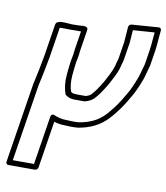

<svg xmlns="http://www.w3.org/2000/svg" viewBox="-82 -585 757 873"><g transform="rotate(10 296.0 -148.5)"><path d="M103.7 -235C106.7 -253.8 112.3 -276.4 115.2 -295L137.5 -435.9C147.9 -436.4 163.7 -436.2 186.6 -435.5C186.8 -435.5 187.2 -435.5 187.4 -435.5C210.1 -436.2 227 -436.3 235.5 -435.9L221.8 -349C220.5 -341 219.5 -331.6 218.9 -324.5C217 -312.5 215.4 -304.3 213.4 -296C213.3 -295.7 213.3 -295.2 213.2 -295L212.6 -291C211.1 -281.4 209.9 -271.7 209.1 -262.2L206 -230.2C202.9 -194.9 207.2 -167.7 215.5 -143.4C216.3 -141.2 218.1 -139.1 219.7 -138.1C226.4 -133.9 237 -126.9 249.7 -126.5C255.8 -125.6 258.3 -125.5 263.9 -125.5H304.9C305.9 -125.5 307.2 -125.7 308 -125.9C325.4 -130.1 343.2 -138.8 354.9 -154.2C368.5 -169.7 378.5 -184.3 388 -199.8L401.5 -221.8C401.7 -222.1 401.9 -222.6 402.1 -222.8C413 -244.1 431 -273.9 439.6 -304.5C439.7 -304.7 439.8 -305 439.8 -305.2C442.1 -315.5 444.4 -323.7 446.5 -329.6C446.7 -330.3 447 -331.4 447.1 -332C447.6 -335.3 448.5 -339.1 449.7 -343.2C449.9 -343.8 450.1 -344.6 450.1 -345L462.3 -422C462.4 -422.3 462.4 -422.8 462.5 -423L466.9 -482.5L566 -489.6L560.8 -431C560.1 -422.6 559.3 -415.5 558.4 -410L547.1 -338.5C543.3 -322.9 540 -315.3 535.5 -296.9C531.3 -277.2 509.2 -225.8 500.6 -209.6L486.8 -185.7C469.2 -154.2 450.2 -126.8 427.4 -99.9C397.5 -62.9 364.1 -41.6 312.9 -30.2C302.4 -27.6 293.2 -26.5 284.2 -26.5H266.2C259.2 -26.5 252 -26.8 244.4 -27.5C244.1 -27.5 243.6 -27.5 243.4 -27.5C218.2 -27.5 201.4 -32.2 183.9 -39.6C183.9 -39.6 168.1 -48.2 164.9 -28L129.7 194.5H31.7L87.9 -160.6L95.3 -194.3C98.3 -209.2 101 -222.3 103.6 -234.3C103.6 -234.5 103.7 -234.8 103.7 -235ZM78.8 -235.3C76.4 -224.2 73.4 -209.9 70.5 -195.7L63.1 -161.7C63.1 -161.6 63 -161.2 63 -161L4.7 207C3.9 212.4 7.7 219.5 15.2 219.5H138.2C143.6 219.5 151.5 214.6 152.7 207L187.1 -10.3C201.2 -5.8 217.2 -2.6 238.9 -2.5C245.9 -1.9 254.9 -1.5 262.2 -1.5H280.2C291.3 -1.5 303.1 -3 314.8 -5.8C370.9 -18.3 412.4 -44.5 446 -86.1C469.4 -113.7 490.3 -143.6 508.5 -176.3L522.4 -200.4C533 -220.4 554.8 -269.9 560.2 -295.1C564.1 -311 567.8 -320.2 571.8 -337C571.9 -337.2 572 -337.7 572 -338L583.4 -410C584.5 -416.4 585.3 -424.1 586 -432.9L592.3 -503.9C592.9 -510.7 587.6 -516 580.7 -515.5L456.3 -506.5C449.2 -506 443.1 -499.7 442.6 -493L437.3 -421.5L425.3 -345.9C424.4 -343 423.3 -338.9 422.3 -333.2C419.9 -326.4 417.9 -319 415.2 -307.1C408 -282.6 392 -254.7 380.1 -231.7L366.9 -210.2C357.9 -195.5 348.2 -181.5 336.6 -168.4C336.3 -168.1 335.9 -167.6 335.6 -167.2C329.8 -159.3 320.9 -154.1 307.2 -150.5H267.8C263 -150.5 259.4 -150.8 257.4 -151.3C256.8 -151.4 255.8 -151.5 255 -151.5C248.6 -151.5 245.6 -153.3 238.6 -157.9C232.1 -178.4 228.6 -201.6 231.2 -231.8L234.3 -263.8C235.1 -273 236.2 -281.9 237.6 -291L238.1 -294.5C240 -302.5 242.2 -313.7 244 -325C244 -325.2 244.1 -325.7 244.1 -326C244.7 -333.7 245.6 -341.3 246.8 -349L262.1 -446C265.8 -469.1 232.7 -461.2 224 -461.2C215 -461.2 203.8 -460.9 190.5 -460.5C189.5 -460.5 192.3 -460.5 191.3 -460.5C162 -461.4 118.1 -470.9 114.1 -446L90.2 -295C87.5 -277.9 82.3 -257 78.8 -235.3Z"/></g></svg>

Font: Tape
Style: Regular
Weight: 500
Foundry: Cannot Into Space Fonts
Version: Version 0.97